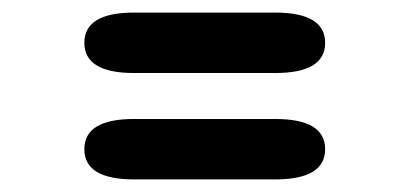

<svg xmlns="http://www.w3.org/2000/svg" viewBox="-20 -446 659 305"><path d="M114 -209Q114 -257 193 -257H417Q496.5 -257 496.5 -209Q496.5 -161 417 -161H193Q114 -161 114 -209ZM114 -378Q114 -426 193 -426H417Q496.5 -426 496.5 -378Q496.5 -330 417 -330H193Q114 -330 114 -378Z"/></svg>

Font: Sono ExtraLight Monospace SemiBold
Style: Regular
Weight: 600
Version: Version 2.112